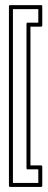

<svg xmlns="http://www.w3.org/2000/svg" viewBox="-20 -692 189 754"><path d="M141.1 -671.9Q146 -671.9 146 -667V-592.3Q146 -587.4 141.1 -587.4H99.6V-42.5H141.1Q146 -42.5 146 -37.6V37.1Q146 42 141.1 42H20Q15.1 42 15.1 37.1V-667Q15.1 -671.9 20 -671.9ZM30.8 -656.2V26.4H130.4V-26.9H88.9Q84 -26.9 84 -31.7V-598.1Q84 -603 88.9 -603H130.4V-656.2Z"/></svg>

Font: Fibel Sued Kontur LRS
Style: Regular
Weight: 400
Designer: Peter Wiegel
Foundry: Peter Wiegel
Version: Version 000.000